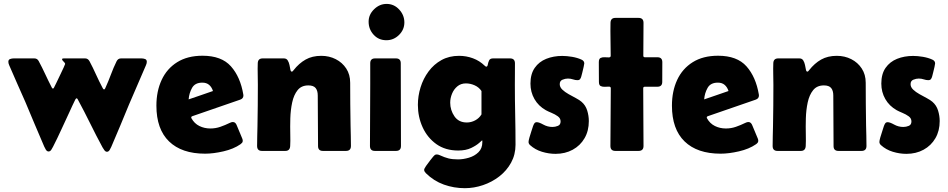

<svg xmlns="http://www.w3.org/2000/svg" viewBox="-20 -775 4868 986"><path d="M417 -475.1Q431.6 -475.1 439.5 -460.9Q457.5 -427.2 473.1 -392.3Q488.8 -357.4 506.8 -323.7Q507.8 -321.8 509.8 -318.8Q511.7 -315.9 514.6 -315.9Q517.1 -315.9 519 -319.1Q521 -322.3 521.5 -324.2Q536.6 -357.4 549.6 -392.3Q562.5 -427.2 578.6 -460Q585.9 -475.1 601.6 -475.1H706.5Q715.8 -475.1 724.9 -471.9Q733.9 -468.8 733.9 -457.5Q733.9 -449.7 729.5 -439.9Q708 -389.2 685.8 -338.6Q663.6 -288.1 642.1 -237.3Q619.6 -183.1 597.2 -128.7Q574.7 -74.2 551.3 -20.5Q548.8 -14.2 543.2 -4.9Q537.6 4.4 529.3 4.4Q521.5 4.4 515.6 -4.2Q509.8 -12.7 506.3 -18.6Q473.6 -79.1 443.4 -140.6Q413.1 -202.1 380.4 -262.7Q379.4 -264.6 377.7 -267.3Q376 -270 373.5 -270Q371.1 -270 369.1 -267.3Q367.2 -264.6 366.2 -262.7Q358.4 -247.6 351.3 -231.7Q344.2 -215.8 336.9 -200.2Q315.9 -155.8 295.4 -110.6Q274.9 -65.4 252.4 -21.5Q249.5 -15.6 243.7 -6.3Q237.8 2.9 229.5 2.9Q221.2 2.9 215.3 -6.6Q209.5 -16.1 207 -22.5Q182.1 -79.6 158.2 -137Q134.3 -194.3 109.9 -252Q89.4 -298.8 68.4 -345.7Q47.4 -392.6 27.3 -439.9Q22.9 -449.7 22.9 -457.5Q22.9 -468.8 32 -471.9Q41 -475.1 50.3 -475.1H156.2Q171.4 -475.1 178.7 -461.4Q196.3 -428.7 211.9 -395Q227.5 -361.3 244.6 -328.1Q245.6 -326.2 247.3 -323.2Q249 -320.3 252 -320.3Q254.4 -320.3 256.3 -323.2Q258.3 -326.2 258.8 -328.1Q261.2 -332.5 269.8 -350.3Q278.3 -368.2 288.8 -389.9Q299.3 -411.6 306.9 -428.2Q314.5 -444.8 314.5 -446.3Q314.5 -451.7 306.6 -458.7Q298.8 -465.8 298.8 -470.7Q298.8 -474.1 302.7 -474.6Q306.6 -475.1 308.6 -475.1Z M1033.2 14.2Q913.1 14.2 848.1 -48.8Q783.2 -111.8 783.2 -232.4Q783.2 -306.6 810.1 -364.5Q836.9 -422.4 889.9 -455.6Q942.9 -488.8 1020 -488.8Q1117.7 -488.8 1166 -434.3Q1214.4 -379.9 1229.5 -289.6Q1230 -287.6 1230 -284.2Q1230 -269 1213.4 -263.2L967.3 -178.2Q961.9 -176.3 961.9 -172.4Q961.9 -170.9 962.9 -168Q978 -140.6 1003.9 -127.9Q1029.8 -115.2 1060.1 -115.2Q1087.4 -115.2 1111.8 -123.8Q1136.2 -132.3 1160.2 -144Q1168.9 -148.4 1175.8 -148.4Q1183.6 -148.4 1188.5 -143.3Q1193.4 -138.2 1195.8 -131.3L1224.1 -63.5Q1226.6 -57.6 1226.6 -52.2Q1226.6 -45.9 1223.4 -42Q1220.2 -38.1 1214.8 -34.2Q1179.7 -9.8 1127.7 2.2Q1075.7 14.2 1033.2 14.2ZM948.7 -264.6Q980.5 -275.4 1011.5 -286.1Q1042.5 -296.9 1073.7 -307.6Q1067.4 -327.6 1054 -339.1Q1040.5 -350.6 1019 -350.6Q981.4 -350.6 966.3 -323.7Q951.2 -296.9 948.7 -264.6Z M1437.5 -475.1Q1451.2 -475.1 1457.5 -464.8Q1463.9 -454.6 1466.6 -441.2Q1469.2 -427.7 1471.2 -417.5Q1473.1 -407.2 1478.5 -407.2Q1481.4 -407.2 1483.6 -409.7Q1485.8 -412.1 1487.3 -414.1Q1515.6 -450.2 1549.6 -469.2Q1583.5 -488.3 1629.9 -488.3Q1670.4 -488.3 1704.1 -471.2Q1737.8 -454.1 1758.1 -423.1Q1778.3 -392.1 1778.3 -350.1Q1778.3 -295.4 1778.8 -240.5Q1779.3 -185.5 1780.3 -130.4Q1780.8 -104 1781.5 -77.6Q1782.2 -51.3 1782.2 -25.4Q1782.2 0 1756.8 0H1638.2Q1613.3 0 1613.3 -24.9L1611.8 -284.7Q1611.8 -309.6 1600.8 -323Q1589.8 -336.4 1563.5 -336.4Q1527.8 -336.4 1508.3 -312Q1488.8 -287.6 1480.5 -249Q1472.2 -210.4 1470.9 -167.5Q1469.7 -124.5 1470.7 -86.2Q1471.7 -47.9 1470.2 -24.9Q1468.8 0 1445.3 0H1325.2Q1300.3 0 1300.3 -25.4Q1300.3 -50.8 1301 -75.9Q1301.8 -101.1 1302.2 -126.5Q1303.2 -179.7 1303.7 -232.7Q1304.2 -285.6 1304.2 -338.9Q1304.2 -366.2 1303.5 -394.3Q1302.7 -422.4 1303.7 -449.7Q1304.2 -475.1 1329.1 -475.1Z M1964.4 -568.4Q1924.3 -568.4 1898.7 -596.7Q1873 -625 1873 -663.6Q1873 -700.2 1901.1 -727.5Q1929.2 -754.9 1965.3 -754.9Q2003.4 -754.9 2030 -726.1Q2056.6 -697.3 2056.6 -659.7Q2056.6 -622.6 2029.1 -595.5Q2001.5 -568.4 1964.4 -568.4ZM1881.3 -343.8V-450.2Q1881.3 -475.1 1906.2 -475.1H2013.2Q2038.1 -475.1 2038.1 -450.2Q2038.1 -344.2 2038.6 -238Q2039.1 -131.8 2039.1 -25.4Q2039.1 0 2013.7 0H1905.3Q1879.9 0 1879.9 -25.4Q1879.9 -105 1880.6 -184.6Q1881.3 -264.2 1881.3 -343.8Z M2367.2 191.4Q2311 191.4 2259.3 172.9Q2207.5 154.3 2167 114.3Q2163.6 110.4 2160.9 106.4Q2158.2 102.5 2158.2 97.2Q2158.2 91.3 2168 77.1Q2177.7 63 2189 48.8Q2200.2 34.7 2204.6 29.3Q2208.5 24.4 2212.6 21.2Q2216.8 18.1 2223.6 18.1Q2227.5 18.1 2231.2 19.3Q2234.9 20.5 2238.3 22Q2263.7 33.7 2283.7 38.6Q2303.7 43.5 2332 43.5Q2358.9 43.5 2387.9 34.9Q2417 26.4 2437 6.8Q2457 -12.7 2457 -44.9Q2457 -46.9 2457 -50.3Q2457 -53.7 2456.1 -54.7Q2455.6 -54.7 2441.2 -41.5Q2426.8 -28.3 2399.7 -15.1Q2372.6 -2 2333 -2Q2267.1 -2 2220.9 -34.9Q2174.8 -67.9 2150.4 -121.3Q2126 -174.8 2126 -236.3Q2126 -282.2 2139.9 -326.9Q2153.8 -371.6 2180.9 -408.2Q2208 -444.8 2247.3 -466.6Q2286.6 -488.3 2337.4 -488.3Q2374.5 -488.3 2408.4 -475.8Q2442.4 -463.4 2469.2 -437.5Q2470.7 -436 2472.9 -434.3Q2475.1 -432.6 2477.1 -432.6Q2483.4 -432.6 2485.1 -443.4Q2486.8 -454.1 2491.7 -464.6Q2496.6 -475.1 2512.2 -475.1H2599.1Q2624.5 -475.1 2624.5 -449.7Q2624.5 -422.4 2624.3 -394.5Q2624 -366.7 2624 -339.4Q2624 -262.7 2625.7 -185.8Q2627.4 -108.9 2627.4 -31.7Q2627.4 19 2604.7 60.3Q2582 101.6 2544.2 130.9Q2506.3 160.2 2460.2 175.8Q2414.1 191.4 2367.2 191.4ZM2377.4 -146Q2399.9 -146 2420.4 -157Q2440.9 -168 2452.6 -187.5V-307.6Q2439.5 -327.1 2417.5 -336.9Q2395.5 -346.7 2372.6 -346.7Q2346.7 -346.7 2328.6 -331.5Q2310.5 -316.4 2301.3 -293.7Q2292 -271 2292 -247.6Q2292 -209.5 2313.7 -177.7Q2335.4 -146 2377.4 -146Z M2832.5 15.1Q2798.3 15.1 2763.2 4.4Q2728 -6.3 2702.1 -29.8Q2694.3 -37.1 2694.3 -45.9Q2694.3 -53.2 2699 -69.3Q2703.6 -85.4 2709.2 -102.1Q2714.8 -118.7 2717.3 -127Q2719.7 -134.3 2723.9 -140.9Q2728 -147.5 2736.8 -147.5Q2748 -147.5 2770 -135.3Q2792 -123 2817.4 -123Q2831.5 -123 2845.2 -128.7Q2858.9 -134.3 2858.9 -151.4Q2858.9 -167.5 2844.7 -177.7Q2830.6 -188 2812.7 -195.3Q2794.9 -202.6 2783.2 -209Q2745.1 -230.5 2724.6 -266.4Q2704.1 -302.2 2704.1 -345.7Q2704.1 -395 2726.1 -426.5Q2748 -458 2785.2 -472.9Q2822.3 -487.8 2867.7 -487.8Q2890.6 -487.8 2918 -483.2Q2945.3 -478.5 2966.3 -468.8Q2980.5 -462.4 2980.5 -449.2Q2980.5 -445.8 2977.3 -431.6Q2974.1 -417.5 2970.5 -402.8Q2966.8 -388.2 2965.3 -382.8Q2963.4 -375 2959.2 -369.1Q2955.1 -363.3 2945.3 -363.3Q2934.6 -363.3 2922.4 -367.4Q2910.2 -371.6 2896.5 -371.6Q2882.8 -371.6 2868.7 -365.7Q2854.5 -359.9 2854.5 -342.8Q2854.5 -327.6 2867.7 -314.9Q2880.9 -302.2 2900.1 -291.5Q2919.4 -280.8 2937.7 -271Q2956.1 -261.2 2966.3 -252.4Q2987.3 -234.4 2995.6 -207.3Q3003.9 -180.2 3003.9 -153.3Q3003.9 -103 2981.9 -65.2Q2960 -27.3 2921.1 -6.1Q2882.3 15.1 2832.5 15.1Z M3116.2 -488.8Q3116.2 -530.8 3115.2 -573.2Q3114.3 -615.7 3115.2 -657.7Q3115.7 -683.1 3140.1 -683.1H3259.3Q3284.7 -683.1 3284.7 -657.7Q3284.7 -615.7 3284.2 -573.2Q3283.7 -530.8 3283.7 -488.8Q3283.7 -481 3291.5 -481H3356Q3381.3 -481 3381.3 -455.6Q3381.3 -430.2 3381.1 -405Q3380.9 -379.9 3380.9 -354.5Q3380.9 -329.6 3356 -329.6H3291.5Q3283.2 -329.6 3283.2 -321.8Q3283.2 -248 3283.9 -173.8Q3284.7 -99.6 3284.7 -25.4Q3284.7 0 3259.3 0H3140.1Q3114.7 0 3114.7 -25.4Q3114.7 -99.6 3115.7 -173.8Q3116.7 -248 3116.7 -321.8Q3116.7 -330.1 3107.4 -330.1Q3098.1 -330.1 3086.2 -329.3Q3074.2 -328.6 3064.9 -333Q3055.7 -337.4 3055.7 -354.5Q3055.7 -379.9 3055.4 -405Q3055.2 -430.2 3055.2 -455.6Q3055.2 -473.1 3064.5 -477.5Q3073.7 -481.9 3085.7 -481Q3097.7 -480 3106.9 -480.2Q3116.2 -480.5 3116.2 -488.8Z M3680.7 14.2Q3560.5 14.2 3495.6 -48.8Q3430.7 -111.8 3430.7 -232.4Q3430.7 -306.6 3457.5 -364.5Q3484.4 -422.4 3537.4 -455.6Q3590.3 -488.8 3667.5 -488.8Q3765.1 -488.8 3813.5 -434.3Q3861.8 -379.9 3877 -289.6Q3877.4 -287.6 3877.4 -284.2Q3877.4 -269 3860.8 -263.2L3614.7 -178.2Q3609.4 -176.3 3609.4 -172.4Q3609.4 -170.9 3610.4 -168Q3625.5 -140.6 3651.4 -127.9Q3677.2 -115.2 3707.5 -115.2Q3734.9 -115.2 3759.3 -123.8Q3783.7 -132.3 3807.6 -144Q3816.4 -148.4 3823.2 -148.4Q3831.1 -148.4 3835.9 -143.3Q3840.8 -138.2 3843.3 -131.3L3871.6 -63.5Q3874 -57.6 3874 -52.2Q3874 -45.9 3870.8 -42Q3867.7 -38.1 3862.3 -34.2Q3827.1 -9.8 3775.1 2.2Q3723.1 14.2 3680.7 14.2ZM3596.2 -264.6Q3627.9 -275.4 3658.9 -286.1Q3689.9 -296.9 3721.2 -307.6Q3714.8 -327.6 3701.4 -339.1Q3688 -350.6 3666.5 -350.6Q3628.9 -350.6 3613.8 -323.7Q3598.6 -296.9 3596.2 -264.6Z M4085 -475.1Q4098.6 -475.1 4105 -464.8Q4111.3 -454.6 4114 -441.2Q4116.7 -427.7 4118.7 -417.5Q4120.6 -407.2 4126 -407.2Q4128.9 -407.2 4131.1 -409.7Q4133.3 -412.1 4134.8 -414.1Q4163.1 -450.2 4197 -469.2Q4231 -488.3 4277.3 -488.3Q4317.9 -488.3 4351.6 -471.2Q4385.3 -454.1 4405.5 -423.1Q4425.8 -392.1 4425.8 -350.1Q4425.8 -295.4 4426.3 -240.5Q4426.8 -185.5 4427.7 -130.4Q4428.2 -104 4429 -77.6Q4429.7 -51.3 4429.7 -25.4Q4429.7 0 4404.3 0H4285.6Q4260.7 0 4260.7 -24.9L4259.3 -284.7Q4259.3 -309.6 4248.3 -323Q4237.3 -336.4 4210.9 -336.4Q4175.3 -336.4 4155.8 -312Q4136.2 -287.6 4127.9 -249Q4119.6 -210.4 4118.4 -167.5Q4117.2 -124.5 4118.2 -86.2Q4119.1 -47.9 4117.7 -24.9Q4116.2 0 4092.8 0H3972.7Q3947.8 0 3947.8 -25.4Q3947.8 -50.8 3948.5 -75.9Q3949.2 -101.1 3949.7 -126.5Q3950.7 -179.7 3951.2 -232.7Q3951.7 -285.6 3951.7 -338.9Q3951.7 -366.2 3950.9 -394.3Q3950.2 -422.4 3951.2 -449.7Q3951.7 -475.1 3976.6 -475.1Z M4634.3 15.1Q4600.1 15.1 4564.9 4.4Q4529.8 -6.3 4503.9 -29.8Q4496.1 -37.1 4496.1 -45.9Q4496.1 -53.2 4500.7 -69.3Q4505.4 -85.4 4511 -102.1Q4516.6 -118.7 4519 -127Q4521.5 -134.3 4525.6 -140.9Q4529.8 -147.5 4538.6 -147.5Q4549.8 -147.5 4571.8 -135.3Q4593.8 -123 4619.1 -123Q4633.3 -123 4647 -128.7Q4660.6 -134.3 4660.6 -151.4Q4660.6 -167.5 4646.5 -177.7Q4632.3 -188 4614.5 -195.3Q4596.7 -202.6 4585 -209Q4546.9 -230.5 4526.4 -266.4Q4505.9 -302.2 4505.9 -345.7Q4505.9 -395 4527.8 -426.5Q4549.8 -458 4586.9 -472.9Q4624 -487.8 4669.4 -487.8Q4692.4 -487.8 4719.7 -483.2Q4747.1 -478.5 4768.1 -468.8Q4782.2 -462.4 4782.2 -449.2Q4782.2 -445.8 4779.1 -431.6Q4775.9 -417.5 4772.2 -402.8Q4768.6 -388.2 4767.1 -382.8Q4765.1 -375 4761 -369.1Q4756.8 -363.3 4747.1 -363.3Q4736.3 -363.3 4724.1 -367.4Q4711.9 -371.6 4698.2 -371.6Q4684.6 -371.6 4670.4 -365.7Q4656.2 -359.9 4656.2 -342.8Q4656.2 -327.6 4669.4 -314.9Q4682.6 -302.2 4701.9 -291.5Q4721.2 -280.8 4739.5 -271Q4757.8 -261.2 4768.1 -252.4Q4789.1 -234.4 4797.4 -207.3Q4805.7 -180.2 4805.7 -153.3Q4805.7 -103 4783.7 -65.2Q4761.7 -27.3 4722.9 -6.1Q4684.1 15.1 4634.3 15.1Z"/></svg>

Font: Belanosima SemiBold
Style: Regular
Weight: 600
Designer: The DocRepair Project, Santiago Orozco
Foundry: Google
Version: Version 2.000